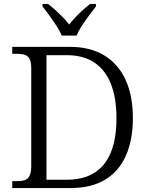

<svg xmlns="http://www.w3.org/2000/svg" viewBox="-20 -951 750 971"><path d="M42 0V-35H65Q89 -35 105 -40Q121 -45 129.5 -62Q138 -79 138 -112V-605Q138 -638 129.5 -653.5Q121 -669 104.5 -674Q88 -679 65 -679H42V-714H334Q436 -714 507 -671Q578 -628 615 -547.5Q652 -467 652 -353Q652 -244 617 -164.5Q582 -85 512 -42.5Q442 0 336 0ZM316 -42Q402 -42 458 -77.5Q514 -113 541.5 -182.5Q569 -252 569 -353Q569 -454 541.5 -525Q514 -596 458 -634Q402 -672 317 -672H215V-42ZM292 -771Q283 -794 265.5 -820.5Q248 -847 229.5 -873Q211 -899 195 -918V-931H223Q244 -915 262.5 -898Q281 -881 298 -863.5Q315 -846 330 -827Q345 -846 361.5 -863.5Q378 -881 396.5 -898Q415 -915 436 -931H465V-918Q450 -899 430.5 -873Q411 -847 394 -820.5Q377 -794 367 -771Z"/></svg>

Font: Noto Serif Tibetan Light
Style: Regular
Weight: 300
Version: Version 2.103